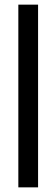

<svg xmlns="http://www.w3.org/2000/svg" viewBox="-20 -727 242 827"><path d="M144 -707V80H59V-707Z"/></svg>

Font: Blinker SemiBold
Style: Regular
Weight: 600
Designer: Juergen Huber
Foundry: supertype
Version: Version 1.015;PS 1.15;hotconv 1.0.88;makeotf.lib2.5.647800